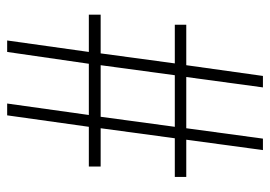

<svg xmlns="http://www.w3.org/2000/svg" viewBox="-129 -625 754 536"><g transform="rotate(90 248.0 -357.0)"><path d="M366 -468 338 -261H445V-228H334L302 0H269L301 -228H158L125 0H93L125 -228H21V-261H129L157 -468H49V-500H162L192 -714H224L195 -500H338L367 -714H399L370 -500H474V-468ZM162 -261H306L334 -468H190Z"/></g></svg>

Font: Noto Sans Lao Looped Condensed ExtraLight
Style: Regular
Weight: 200
Width: 3
Designer: Mark Frömberg, Ben Mitchell
Foundry: The Fontpad Ltd
Version: Version 1.002; ttfautohint (v1.8.4.7-5d5b)